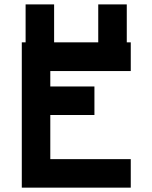

<svg xmlns="http://www.w3.org/2000/svg" viewBox="-20 -861 697 881"><path d="M210.8 -130.8H580V0H80V-666.7H97.5V-840.8H228.3V-666.7H430.8V-840.8H561.7V-666.7H580V-535H210.8V-464.2H413.3V-333.3H210.8Z"/></svg>

Font: 0xA000-Squareish
Style: Squareish-Bold
Weight: 700
Version: Version 0.1